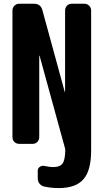

<svg xmlns="http://www.w3.org/2000/svg" viewBox="-20 -750 540 1001"><path d="M419.9 -730.5Q434.6 -730.5 444.8 -720.2Q455.1 -710 455.1 -695.3V35.2Q455.1 138.7 415 184.6Q375 230.5 287.1 230.5Q246.1 230.5 210.9 222.7Q196.3 219.7 186.5 208Q176.8 196.3 176.8 179.7V139.6Q176.8 127 188 119.6Q199.2 112.3 211.9 115.2Q238.3 121.1 256.8 121.1Q292 121.1 305.7 103Q319.3 85 320.3 34.2Q320.3 27.3 319.3 24.4L186.5 -459Q186.5 -460 185.5 -460Q184.6 -460 184.6 -459V-35.2Q184.6 -20.5 174.8 -10.3Q165 0 150.4 0H80.1Q65.4 0 55.2 -9.8Q44.9 -19.5 44.9 -35.2V-695.3Q44.9 -710 55.2 -720.2Q65.4 -730.5 80.1 -730.5H157.2Q192.4 -730.5 201.2 -696.3L317.4 -271.5Q317.4 -270.5 318.4 -270Q319.3 -269.5 319.3 -271.5V-695.3Q319.3 -710 329.1 -720.2Q338.9 -730.5 353.5 -730.5Z"/></svg>

Font: Rounded-L Mgen+ 1m bold
Style: Bold
Weight: 700
Designer: [Source Han Sans]
Ryoko NISHIZUKA  (kana & ideographs); Paul D. Hunt (Latin, Greek & Cyrillic); Wenlong ZHANG  (bopomofo
Version: Version 1.059.20150602